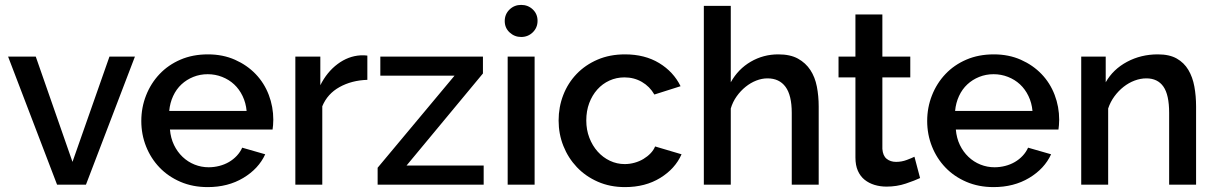

<svg xmlns="http://www.w3.org/2000/svg" viewBox="-20 -754 4966 784"><path d="M213 0 13 -523H126L276 -93L427 -523H531L331 0Z M828 10Q767 10 717 -11.5Q667 -33 631.5 -70Q596 -107 576.5 -156Q557 -205 557 -260Q557 -315 576.5 -364.5Q596 -414 631.5 -451.5Q667 -489 717 -510.5Q767 -532 829 -532Q890 -532 939.5 -510Q989 -488 1024 -451.5Q1059 -415 1077.5 -366.5Q1096 -318 1096 -265Q1096 -253 1095 -242.5Q1094 -232 1093 -225H674Q677 -190 690.5 -162Q704 -134 725.5 -113.5Q747 -93 774.5 -82Q802 -71 832 -71Q854 -71 875.5 -76.5Q897 -82 915 -92.5Q933 -103 947 -118Q961 -133 969 -151L1063 -124Q1036 -65 973.5 -27.5Q911 10 828 10ZM987 -301Q984 -334 970.5 -362Q957 -390 936 -409.5Q915 -429 887 -440Q859 -451 828 -451Q797 -451 769.5 -440Q742 -429 721 -409.5Q700 -390 687 -362Q674 -334 671 -301Z M1480 -428Q1416 -426 1366.5 -398.5Q1317 -371 1296 -320V0H1186V-523H1288V-406Q1315 -460 1358.5 -492.5Q1402 -525 1452 -528Q1462 -528 1468.5 -528Q1475 -528 1480 -527Z M1522 -69 1836 -445H1533V-523H1952V-454L1640 -78H1955V0H1522Z M2053 0V-523H2163V0ZM2175 -669Q2175 -641 2155.5 -622Q2136 -603 2108 -603Q2081 -603 2061 -621.5Q2041 -640 2041 -668Q2041 -696 2060.5 -715Q2080 -734 2108 -734Q2136 -734 2155.5 -715.5Q2175 -697 2175 -669Z M2261 -262Q2261 -317 2280 -366Q2299 -415 2334.5 -452Q2370 -489 2420 -510.5Q2470 -532 2532 -532Q2613 -532 2671.5 -496.5Q2730 -461 2759 -402L2652 -368Q2633 -401 2601 -419.5Q2569 -438 2530 -438Q2497 -438 2468.5 -425Q2440 -412 2419 -388.5Q2398 -365 2386 -333Q2374 -301 2374 -262Q2374 -224 2386.5 -191.5Q2399 -159 2420.5 -135Q2442 -111 2470.5 -97.5Q2499 -84 2531 -84Q2551 -84 2571 -89.5Q2591 -95 2607.5 -105Q2624 -115 2636.5 -128Q2649 -141 2655 -156L2763 -124Q2737 -65 2676 -27.5Q2615 10 2532 10Q2471 10 2421 -12Q2371 -34 2335.5 -71.5Q2300 -109 2280.5 -158Q2261 -207 2261 -262Z M3323 0H3213V-293Q3213 -365 3187.5 -399.5Q3162 -434 3114 -434Q3091 -434 3068 -425Q3045 -416 3024.5 -399.5Q3004 -383 2988 -360.5Q2972 -338 2964 -311V0H2854V-730H2964V-418Q2994 -472 3045.5 -502Q3097 -532 3158 -532Q3207 -532 3238.5 -514.5Q3270 -497 3289 -468Q3308 -439 3315.5 -400.5Q3323 -362 3323 -319Z M3737 -27Q3716 -17 3679 -4.5Q3642 8 3600 8Q3574 8 3551 1Q3528 -6 3510.5 -20Q3493 -34 3483 -56.5Q3473 -79 3473 -111V-438H3404V-523H3473V-695H3583V-523H3697V-438H3583V-146Q3585 -118 3600.5 -105.5Q3616 -93 3639 -93Q3662 -93 3683 -101Q3704 -109 3714 -114Z M4037 10Q3976 10 3926 -11.5Q3876 -33 3840.5 -70Q3805 -107 3785.5 -156Q3766 -205 3766 -260Q3766 -315 3785.5 -364.5Q3805 -414 3840.5 -451.5Q3876 -489 3926 -510.5Q3976 -532 4038 -532Q4099 -532 4148.5 -510Q4198 -488 4233 -451.5Q4268 -415 4286.5 -366.5Q4305 -318 4305 -265Q4305 -253 4304 -242.5Q4303 -232 4302 -225H3883Q3886 -190 3899.5 -162Q3913 -134 3934.5 -113.5Q3956 -93 3983.5 -82Q4011 -71 4041 -71Q4063 -71 4084.5 -76.5Q4106 -82 4124 -92.5Q4142 -103 4156 -118Q4170 -133 4178 -151L4272 -124Q4245 -65 4182.5 -27.5Q4120 10 4037 10ZM4196 -301Q4193 -334 4179.5 -362Q4166 -390 4145 -409.5Q4124 -429 4096 -440Q4068 -451 4037 -451Q4006 -451 3978.5 -440Q3951 -429 3930 -409.5Q3909 -390 3896 -362Q3883 -334 3880 -301Z M4864 0H4754V-293Q4754 -367 4730.5 -400.5Q4707 -434 4661 -434Q4637 -434 4613 -425Q4589 -416 4568 -399.5Q4547 -383 4530.5 -360.5Q4514 -338 4505 -311V0H4395V-523H4495V-418Q4525 -471 4582 -501.5Q4639 -532 4708 -532Q4755 -532 4785 -515Q4815 -498 4832.5 -468.5Q4850 -439 4857 -400.5Q4864 -362 4864 -319Z"/></svg>

Font: IngvarSans
Style: Regular
Weight: 600
Version: Version 3.000